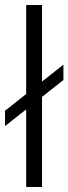

<svg xmlns="http://www.w3.org/2000/svg" viewBox="-23 -743 272 763"><path d="M81 0V-723H144V0ZM-3 -242V-303L229 -486V-425Z"/></svg>

Font: Archivo Expanded ExtraLight
Style: Regular
Weight: 250
Width: 7
Designer: Hector Gatti
Foundry: Omnibus-Type
Version: Version 2.001